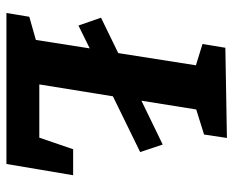

<svg xmlns="http://www.w3.org/2000/svg" viewBox="-86 -658 744 613"><g transform="rotate(90 286.5 -352.0)"><path d="M420 -105 457 -213H540L504 0H22L34 -73L108 -94L135 -266L62 -230L37 -302L150 -357L189 -605L121 -626L133 -699L421 -704L410 -631L330 -606L302 -431L442 -499L466 -427L288 -340L250 -105Z"/></g></svg>

Font: Bitter Pro
Style: Bold Italic
Weight: 700
Italic angle: -9°
Designer: Sol Matas, and Bitter project Authors
Foundry: Sol Matas
Version: Version 1.010